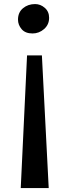

<svg xmlns="http://www.w3.org/2000/svg" viewBox="-20 -768 332 944"><path d="M82 156.5 113 -495.5H186L219.5 156.5ZM152.5 -748Q179 -748 200.2 -729.5Q221.5 -711 221.5 -680.5Q221.5 -647 196.8 -625.2Q172 -603.5 140 -603.5Q104.5 -603.5 86.5 -624.5Q68.5 -645.5 68.5 -671.5Q68.5 -707 93 -727.5Q117.5 -748 152.5 -748Z"/></svg>

Font: Merriweather Light 18pt SemiBold
Style: Regular
Weight: 600
Version: Version 2.100